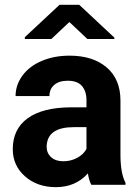

<svg xmlns="http://www.w3.org/2000/svg" viewBox="-20 -770 576 800"><path d="M33.2 0ZM360.4 0Q350.6 -19 346.2 -47.4Q294.9 9.8 212.9 9.8Q135.3 9.8 84.2 -35.2Q33.2 -80.1 33.2 -148.4Q33.2 -232.4 95.5 -277.3Q157.7 -322.3 275.4 -322.8H340.3V-353Q340.3 -389.6 321.5 -411.6Q302.7 -433.6 262.2 -433.6Q226.6 -433.6 206.3 -416.5Q186 -399.4 186 -369.6H44.9Q44.9 -415.5 73.2 -454.6Q101.6 -493.7 153.3 -515.9Q205.1 -538.1 269.5 -538.1Q367.2 -538.1 424.6 -489Q481.9 -439.9 481.9 -351.1V-122.1Q482.4 -46.9 502.9 -8.3V0ZM243.7 -98.1Q274.9 -98.1 301.3 -112.1Q327.6 -126 340.3 -149.4V-240.2H287.6Q181.6 -240.2 174.8 -167L174.3 -158.7Q174.3 -132.3 192.9 -115.2Q211.4 -98.1 243.7 -98.1ZM456.5 -613.3V-607.4H344.2L269 -678.2L193.8 -607.4H83.5V-615.2L228 -750H310.1Z"/></svg>

Font: Roboto
Style: Bold
Weight: 700
Designer: Google
Version: Version 2.134; 2016; ttfautohint (v1.6)